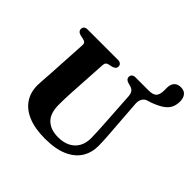

<svg xmlns="http://www.w3.org/2000/svg" viewBox="-217 -1066 1280 1280"><g transform="rotate(45 423.0 -426.0)"><path d="M595 -305 578 -576.5Q576.5 -601 566.8 -614.8Q557 -628.5 537 -634L518 -639Q487 -647 487 -671.5Q487 -684.5 496 -692.2Q505 -700 521 -700H642.5Q687.5 -700 703 -718Q718.5 -736 718.5 -773V-798.5Q718.5 -831.5 735 -849.8Q751.5 -868 782 -868Q813.5 -868 829.5 -848.8Q845.5 -829.5 845.5 -795Q845.5 -761.5 832.2 -736Q819 -710.5 788.5 -690.5Q758 -670.5 707 -652.5L686.5 -646.5Q666 -640.5 654.8 -621.2Q643.5 -602 646 -572L665.5 -307.5Q667.5 -281 668.8 -255.8Q670 -230.5 670.5 -203Q671 -141 640.8 -91.2Q610.5 -41.5 546.8 -12.8Q483 16 383 16Q289 16 225 -10.5Q161 -37 128.5 -85.8Q96 -134.5 96 -201.5Q96.5 -216 97.8 -238.5Q99 -261 100.8 -284Q102.5 -307 103.5 -322.5L119.5 -602Q120.5 -616 113.5 -623.5Q106.5 -631 90 -634.5L67.5 -639Q35.5 -646.5 35.5 -671.5Q35.5 -684.5 44.5 -692.2Q53.5 -700 70 -700H356Q372.5 -700 381.5 -692.2Q390.5 -684.5 390.5 -671.5Q390.5 -658.5 382.2 -651Q374 -643.5 358.5 -639.5L335 -634.5Q321.5 -631.5 315.2 -624Q309 -616.5 308.5 -602.5L291.5 -320Q289.5 -287.5 289 -260Q288.5 -232.5 288.5 -213.5Q287.5 -129.5 327.5 -91Q367.5 -52.5 438 -52.5Q489 -52.5 525 -71Q561 -89.5 580.2 -123.8Q599.5 -158 599 -205.5Q598.5 -240 597.2 -262.5Q596 -285 595 -305Z"/></g></svg>

Font: Fraunces
Style: Bold
Weight: 700
Version: Version 1.000;[b76b70a41]